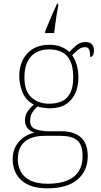

<svg xmlns="http://www.w3.org/2000/svg" viewBox="-20 -786 550 1046"><path d="M237 240Q146 240 97.5 197Q49 154 49 80Q49 39 67 8.5Q85 -22 112.5 -40Q140 -58 168 -63Q146 -70 131 -86.5Q116 -103 116 -132Q116 -161 134 -184Q152 -207 164 -216Q121 -239 103 -282.5Q85 -326 85 -372Q85 -446 128 -494Q171 -542 250 -542Q286 -542 313 -531Q340 -520 358 -503Q372 -518 394 -537.5Q416 -557 445 -557Q470 -557 481 -544Q492 -531 492 -513Q492 -496 487 -486Q482 -476 471 -476Q471 -505 465 -517Q459 -529 445 -529Q423 -529 407.5 -516.5Q392 -504 373 -485Q387 -466 397 -435Q407 -404 407 -364Q407 -289 367.5 -242.5Q328 -196 250 -196Q238 -196 216 -199Q194 -202 186 -206Q169 -193 156.5 -174Q144 -155 144 -126Q144 -93 174 -82Q204 -71 244 -71H313Q384 -71 421 -37.5Q458 -4 458 65Q458 144 402.5 192Q347 240 237 240ZM241 215Q304 215 346 197.5Q388 180 409 147Q430 114 430 66Q430 1 399.5 -22.5Q369 -46 311 -46H220Q180 -46 147.5 -33.5Q115 -21 96 7Q77 35 77 82Q77 117 92.5 147.5Q108 178 144 196.5Q180 215 241 215ZM247 -221Q288 -221 317.5 -234.5Q347 -248 363 -280Q379 -312 379 -365Q379 -419 363.5 -452.5Q348 -486 318.5 -501.5Q289 -517 247 -517Q208 -517 178 -501Q148 -485 130.5 -451.5Q113 -418 113 -364Q113 -290 151 -255.5Q189 -221 247 -221ZM226 -616Q235 -637 246.5 -664.5Q258 -692 270 -719.5Q282 -747 291 -766H297V-753Q292 -728 288 -702.5Q284 -677 281 -652.5Q278 -628 275 -606H226Z"/></svg>

Font: Noto Serif Kannada Thin
Style: Regular
Weight: 250
Version: Version 2.003